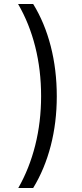

<svg xmlns="http://www.w3.org/2000/svg" viewBox="-20 -812 415 967"><path d="M72 135Q128 37 157.5 -80.5Q187 -198 187 -328Q187 -459 157.5 -576.5Q128 -694 71 -792H147Q205 -698 235.5 -579.5Q266 -461 266 -327Q266 -195 235.5 -77.5Q205 40 147 135Z"/></svg>

Font: Noto Sans Bengali ExtraCondensed
Style: Regular
Weight: 400
Width: 2
Designer: Jelle Bosma - Monotype Design Team
Foundry: Monotype Imaging Inc.
Version: Version 2.003